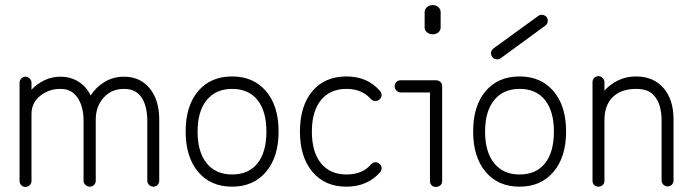

<svg xmlns="http://www.w3.org/2000/svg" viewBox="-20 -722 2729 756"><path d="M80 14Q70 14 63.5 7Q57 0 57 -9V-396Q57 -405 63.5 -412.5Q70 -420 80 -420Q90 -420 97 -412.5Q104 -405 104 -396V-369Q126 -392 155 -406Q184 -420 217 -420Q258 -420 289 -400.5Q320 -381 337 -346Q358 -379 392 -399.5Q426 -420 468 -420Q532 -420 569.5 -374Q607 -328 607 -251V-10Q607 -1 600.5 6Q594 13 584 13Q574 13 567 6Q560 -1 560 -10V-251Q560 -265 557 -285Q554 -305 545 -325Q536 -345 517.5 -358.5Q499 -372 468 -372Q419 -372 388 -337.5Q357 -303 357 -251V-10Q357 -1 350.5 6Q344 13 334 13Q324 13 316.5 6Q309 -1 309 -10V-249Q309 -281 299.5 -309Q290 -337 270 -354.5Q250 -372 217 -372Q172 -372 138 -344.5Q104 -317 104 -273V-9Q104 0 97 7Q90 14 80 14Z M894 13Q809 13 760 -45.5Q711 -104 711 -204Q711 -305 760 -363Q809 -421 894 -421Q978 -421 1027.5 -363Q1077 -305 1077 -204Q1077 -104 1027.5 -45.5Q978 13 894 13ZM894 -35Q959 -35 994 -79Q1029 -123 1029 -204Q1029 -284 994 -328Q959 -372 894 -372Q830 -372 794 -328Q758 -284 758 -204Q758 -123 794 -79Q830 -35 894 -35Z M1344 13Q1259 13 1210 -45.5Q1161 -104 1161 -204Q1161 -305 1210 -363Q1259 -421 1344 -421Q1427 -421 1476 -364Q1483 -357 1482.5 -347Q1482 -337 1474 -330Q1467 -324 1457 -324.5Q1447 -325 1440 -332Q1406 -372 1344 -372Q1280 -372 1244 -328Q1208 -284 1208 -204Q1208 -123 1244 -79Q1280 -35 1344 -35Q1407 -35 1440 -74Q1447 -82 1457 -83Q1467 -84 1474 -77Q1482 -71 1482.5 -61Q1483 -51 1476 -43Q1426 13 1344 13Z M1696 14Q1686 14 1679.5 7.5Q1673 1 1673 -9V-358H1558Q1548 -358 1541 -365.5Q1534 -373 1534 -383Q1534 -393 1541 -399.5Q1548 -406 1558 -406H1696Q1707 -406 1714 -399.5Q1721 -393 1721 -383V-9Q1721 1 1714 7.5Q1707 14 1696 14ZM1684 -587Q1670 -587 1661 -595Q1652 -603 1652 -613V-675Q1652 -685 1661 -693.5Q1670 -702 1684 -702Q1698 -702 1706.5 -693.5Q1715 -685 1715 -675V-613Q1715 -603 1706.5 -595Q1698 -587 1684 -587Z M2026 13Q1941 13 1892 -45.5Q1843 -104 1843 -204Q1843 -305 1892 -363Q1941 -421 2026 -421Q2110 -421 2159.5 -363Q2209 -305 2209 -204Q2209 -104 2159.5 -45.5Q2110 13 2026 13ZM2026 -35Q2091 -35 2126 -79Q2161 -123 2161 -204Q2161 -284 2126 -328Q2091 -372 2026 -372Q1962 -372 1926 -328Q1890 -284 1890 -204Q1890 -123 1926 -79Q1962 -35 2026 -35ZM1952 -493Q1944 -487 1934 -488.5Q1924 -490 1918 -498Q1906 -517 1924 -532L2099 -659Q2107 -665 2116.5 -663.5Q2126 -662 2133 -654Q2138 -646 2136.5 -636.5Q2135 -627 2127 -621Z M2336 13Q2326 13 2319.5 6.5Q2313 0 2313 -10V-398Q2313 -408 2319.5 -415Q2326 -422 2336 -422Q2346 -422 2353 -415Q2360 -408 2360 -398V-365Q2383 -391 2415 -406Q2447 -421 2484 -421Q2553 -421 2592.5 -375.5Q2632 -330 2632 -252V-12Q2632 -2 2625.5 5Q2619 12 2609 12Q2599 12 2592 5Q2585 -2 2585 -12V-252Q2585 -275 2578 -303Q2571 -331 2549.5 -351.5Q2528 -372 2484 -372Q2426 -372 2393 -340Q2360 -308 2360 -249V-10Q2360 0 2353 6.5Q2346 13 2336 13Z"/></svg>

Font: Zen Kurenaido
Style: Regular
Weight: 400
Designer: Yoshimichi Ohira
Foundry: Positype
Version: Version 1.001